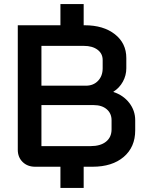

<svg xmlns="http://www.w3.org/2000/svg" viewBox="-20 -825 721 950"><path d="M649 -230V-180Q649 -97 592 -48.5Q535 0 438 0H394V105H279V0H154Q116 0 92 -23.5Q68 -47 68 -84V-700H279V-805H394V-700H399Q492 -700 548.5 -655.5Q605 -611 605 -538V-487Q605 -452 588 -421Q571 -390 541 -371V-370Q590 -354 619.5 -316Q649 -278 649 -230ZM185 -401H405Q442 -401 465 -425Q488 -449 488 -487V-528Q488 -560 462.5 -579Q437 -598 395 -598H185ZM532 -230Q532 -264 508 -284.5Q484 -305 444 -305H185V-102H428Q477 -102 504.5 -124Q532 -146 532 -185Z"/></svg>

Font: Bai Jamjuree SemiBold
Style: Regular
Weight: 600
Version: Version 1.000; ttfautohint (v1.6)